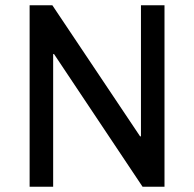

<svg xmlns="http://www.w3.org/2000/svg" viewBox="-20 -706 734 726"><path d="M602 0H519L184 -502L181 -501V0H92V-686H178L510 -190L513 -191V-686H602Z"/></svg>

Font: Chivo
Style: Regular
Weight: 400
Designer: Hector Gatti
Foundry: Omnibus-Type
Version: Version 1.006; ttfautohint (v1.4.1)